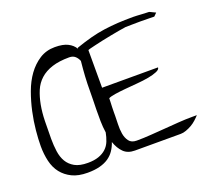

<svg xmlns="http://www.w3.org/2000/svg" viewBox="-101 -704 934 838"><g transform="rotate(-20 366.0 -284.5)"><path d="M19.5 -177.7Q19.5 -209 23.4 -250Q27.3 -291 36.6 -334Q45.9 -377 61 -418.5Q76.2 -460 99.1 -491.7Q122.1 -523.4 153.3 -543.5Q184.6 -563.5 224.6 -563.5Q262.7 -563.5 284.7 -552.2Q306.6 -541 317.4 -522.5Q317.4 -523.4 317.9 -524.4Q318.4 -525.4 318.4 -526.4Q357.4 -540 390.6 -548.8Q423.8 -557.6 455.6 -562Q487.3 -566.4 519.5 -568.4Q551.8 -570.3 591.8 -570.3Q596.7 -570.3 608.4 -569.8Q620.1 -569.3 632.3 -568.4Q644.5 -567.4 653.8 -567.4Q663.1 -567.4 666 -566.4L692.4 -553.7L678.7 -540Q671.9 -540 652.8 -540.5Q633.8 -541 612.8 -541Q591.8 -541 572.3 -540.5Q552.7 -540 544.9 -540Q531.2 -538.1 511.7 -534.7Q492.2 -531.2 471.7 -527.3Q451.2 -523.4 430.7 -519Q410.2 -514.6 394 -510.7Q377.9 -506.8 368.2 -504.4Q358.4 -502 358.4 -500V-326.2H618.2Q618.2 -316.4 602.1 -309.6Q585.9 -302.7 562 -298.3Q538.1 -293.9 508.3 -291.5Q478.5 -289.1 451.7 -286.6Q424.8 -284.2 402.8 -280.8Q380.9 -277.3 372.1 -272.5Q372.1 -267.6 371.6 -256.3Q371.1 -245.1 370.6 -232.4Q370.1 -219.7 370.1 -208V-192.4Q370.1 -175.8 369.1 -152.8Q368.2 -129.9 371.6 -108.9Q375 -87.9 386.2 -72.8Q397.5 -57.6 421.9 -57.6Q454.1 -57.6 487.3 -60.1Q520.5 -62.5 553.2 -64.9Q585.9 -67.4 619.1 -69.8Q652.3 -72.3 685.5 -72.3H706.1Q698.2 -63.5 687.5 -53.7Q676.8 -43.9 664.1 -36.6Q651.4 -29.3 637.7 -24.4Q624 -19.5 612.3 -19.5H399.4Q366.2 -19.5 347.2 -38.6Q328.1 -57.6 317.4 -88.9Q310.5 -68.4 299.3 -51.8Q288.1 -35.2 271 -23.4Q253.9 -11.7 230 -5.4Q206.1 1 172.9 1Q129.9 1 101.1 -13.2Q72.3 -27.3 53.7 -50.8Q35.2 -74.2 27.3 -107.4Q19.5 -140.6 19.5 -177.7ZM303.7 -326.2Q303.7 -346.7 304.2 -364.3Q304.7 -381.8 305.7 -398.4Q306.6 -415 308.1 -431.6Q309.6 -448.2 311.5 -467.8Q305.7 -482.4 295.4 -491.2Q285.2 -500 268.6 -500Q221.7 -500 188.5 -489.3Q155.3 -478.5 133.3 -458.5Q111.3 -438.5 99.6 -410.6Q87.9 -382.8 81.5 -348.6Q75.2 -314.5 74.2 -274.9Q73.2 -235.4 73.2 -192.4Q73.2 -162.1 77.1 -133.8Q81.1 -105.5 93.3 -85Q105.5 -64.5 127.9 -51.8Q150.4 -39.1 188.5 -39.1Q217.8 -39.1 238.8 -46.4Q259.8 -53.7 273.9 -66.9Q288.1 -80.1 295.4 -98.6Q302.7 -117.2 306.6 -137.7Q302.7 -164.1 302.2 -191.9Q301.8 -219.7 302.2 -244.6Q302.7 -269.5 303.2 -290.5Q303.7 -311.5 303.7 -326.2Z"/></g></svg>

Font: The Girl Next Door
Style: Regular
Weight: 400
Designer: Kimberly Geswein
Foundry: Kimberly Geswein
Version: Version 1.002 2010